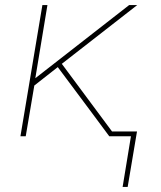

<svg xmlns="http://www.w3.org/2000/svg" viewBox="-20 -540 640 761"><path d="M486 201H466L499 0H413L344 -93L209 -274L116 -201L82 0H61L148 -520H168L120 -230L492 -520H524L225 -287L424 -19H523Z"/></svg>

Font: Iosevka SS04 Th Ex Obl
Style: Regular
Weight: 100
Width: 7
Italic angle: -9°
Monospace: yes
Designer: Belleve Invis
Foundry: Belleve Invis
Version: Version 19.0.0; ttfautohint (v1.8.4)